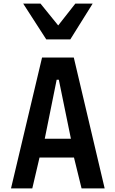

<svg xmlns="http://www.w3.org/2000/svg" viewBox="-20 -1044 640 1064"><path d="M213 -725H389L560 0H432L390 -171H199L159 0H41ZM373 -275 306 -602H294L228 -275ZM108.5 -1024H204.5L302.5 -903L397.5 -1024H493.5L369.5 -825.5H236.5Z"/></svg>

Font: JuliaMono
Style: Bold
Weight: 700
Monospace: yes
Designer: cormullion
Foundry: corm
Version: Version 0.055; ttfautohint (v1.8.4)